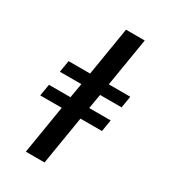

<svg xmlns="http://www.w3.org/2000/svg" viewBox="-229 -936 1057 1191"><g transform="rotate(30 300.0 -340.0)"><path d="M153 143 210 -204H56L70 -288H224L242 -392H88L102 -476H256L313 -823H447L390 -476H544L530 -392H376L358 -288H512L498 -204H344L287 143Z"/></g></svg>

Font: Iosevka Extrabold Extended
Style: Italic
Weight: 800
Width: 7
Italic angle: -9°
Monospace: yes
Designer: Belleve Invis
Foundry: Belleve Invis
Version: Version 32.5.0; ttfautohint (v1.8.4)